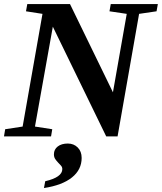

<svg xmlns="http://www.w3.org/2000/svg" viewBox="-29 -675 801 950"><path d="M598.1 -606.4 512.7 -619.1 519 -654.8H752L745.6 -619.1L659.2 -606.4L552.7 0H496.6L232.4 -543L144 -48.8L229.5 -35.6L223.6 0H-9.3L-3.4 -35.6L83 -48.8L181.2 -606.4L99.6 -619.1L106 -654.8H317.4L529.8 -218.3ZM306.6 35.2Q335.9 35.2 355.5 54.7Q375 74.2 375 106.4Q375 164.6 326.9 203.1Q278.8 241.7 188.5 255.4L194.8 221.7Q279.3 202.1 279.3 161.6Q279.3 151.9 272.7 144.5Q266.1 137.2 258.5 129.4Q251 121.6 244.4 112.1Q237.8 102.5 237.8 88.4Q237.8 64.5 256.6 49.8Q275.4 35.2 306.6 35.2Z"/></svg>

Font: Liberation Serif
Style: Bold Italic
Weight: 700
Italic angle: -16.333°
Designer: Steve Matteson
Foundry: Ascender Corporation
Version: Version 2.1.5